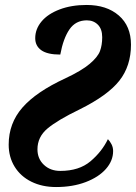

<svg xmlns="http://www.w3.org/2000/svg" viewBox="-20 -744 548 774"><path d="M15 -161Q15 -247 70.5 -310.5Q126 -374 243 -428Q309 -459 341.5 -486.5Q374 -514 383 -538Q392 -562 392 -594Q392 -627 374.5 -644.5Q357 -662 330 -662Q285 -662 260 -625.5Q235 -589 223 -524Q171 -524 146.5 -541.5Q122 -559 122 -590Q122 -627 147.5 -657.5Q173 -688 220.5 -706Q268 -724 329 -724Q410 -724 459 -681.5Q508 -639 508 -564Q508 -478 461 -418.5Q414 -359 301 -303Q212 -260 171.5 -226Q131 -192 131 -142Q131 -104 157 -79.5Q183 -55 223 -55Q299 -55 345 -94Q391 -133 415 -183Q423 -175 429.5 -162.5Q436 -150 436 -135Q436 -96 407 -63Q378 -30 325.5 -10Q273 10 206 10Q150 10 106.5 -11.5Q63 -33 39 -72Q15 -111 15 -161Z"/></svg>

Font: Noto Serif CondExtraBold
Style: Italic
Weight: 800
Width: 3
Italic angle: -12°
Designer: Monotype Design Team
Foundry: Monotype Imaging Inc.
Version: Version 1.001